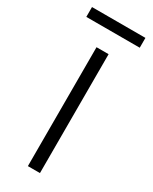

<svg xmlns="http://www.w3.org/2000/svg" viewBox="-195 -701 591 744"><g transform="rotate(30 100.5 -329.0)"><path d="M128 0H74V-532H128ZM220 -658V-614H-19V-658Z"/></g></svg>

Font: Noto Sans Khmer Condensed Light
Style: Regular
Weight: 300
Width: 3
Designer: Danh Hong and the Monotype Design Team
Foundry: Monotype Imaging Inc.
Version: Version 2.004; ttfautohint (v1.8.4.7-5d5b)